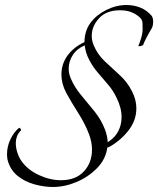

<svg xmlns="http://www.w3.org/2000/svg" viewBox="-20 -582 631 766"><path d="M191 164Q156 164 117.5 153.5Q79 143 49.5 119Q20 95 10 55Q9 50 8.5 44Q8 38 8 33Q8 2 22 -27Q36 -56 56 -72H57Q59 -72 62.5 -67.5Q66 -63 62 -60Q52 -50 47.5 -37.5Q43 -25 43 -11Q43 8 49.5 27.5Q56 47 66 61Q91 96 135.5 116.5Q180 137 223 137Q282 137 314.5 102Q347 67 347 15Q347 -16 335 -47Q319 -89 292.5 -130.5Q266 -172 244 -212Q225 -248 225 -285Q225 -326 249 -360Q275 -395 317 -414Q317 -434 322.5 -453.5Q328 -473 341 -491Q365 -523 404.5 -542.5Q444 -562 485 -562Q513 -562 539 -552Q565 -542 585 -519Q591 -510 591 -496Q591 -476 583 -465Q575 -452 564 -431Q553 -410 551 -402Q549 -401 541.5 -398.5Q534 -396 532 -399Q536 -407 542.5 -428Q549 -449 549 -466Q549 -477 548.5 -490.5Q548 -504 536 -514Q524 -525 505 -533Q486 -541 459 -541Q404 -541 375 -509Q346 -477 346 -439Q346 -420 354 -401Q369 -365 398 -337.5Q427 -310 457.5 -282.5Q488 -255 507 -217Q524 -184 524 -150Q524 -102 493 -62Q462 -22 418 3Q416 4 413 5Q410 6 408 7Q402 53 367.5 88.5Q333 124 285.5 144Q238 164 191 164ZM410 -14Q411 -16 416 -19Q440 -35 452.5 -60Q465 -85 465 -115Q465 -152 445 -192Q432 -220 411.5 -244Q391 -268 370.5 -292Q350 -316 336 -343Q321 -372 318 -401Q287 -388 270.5 -362.5Q254 -337 254 -308Q254 -289 262 -270Q277 -234 304 -202Q331 -170 357.5 -137Q384 -104 399 -65Q404 -52 406.5 -39Q409 -26 410 -14Z"/></svg>

Font: Italianno
Style: Regular
Weight: 400
Designer: Robert E. Leuschke
Foundry: Robert E. Leuschke
Version: Version 1.100; ttfautohint (v1.8.3)